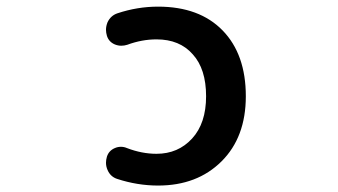

<svg xmlns="http://www.w3.org/2000/svg" viewBox="-20 -579 1040 590"><path d="M465.8 -8.8Q402.3 -8.8 339.8 -29.3Q319.3 -36.1 310.5 -56.6Q305.7 -67.4 305.7 -79.1Q305.7 -87.9 308.6 -97.7Q314.5 -116.2 333 -124Q341.8 -127.9 351.6 -127.9Q361.3 -127.9 370.1 -124Q416 -106.4 460.9 -106.4Q527.3 -106.4 570.3 -153.3Q613.3 -200.2 613.3 -283.2Q613.3 -367.2 572.3 -412.1Q532.2 -458 460.9 -458Q416 -458 371.1 -441.4Q362.3 -438.5 352.5 -438.5Q342.8 -438.5 333 -442.4Q314.5 -450.2 308.6 -468.8Q305.7 -478.5 305.7 -487.3Q305.7 -499 310.5 -510.7Q320.3 -531.2 340.8 -538.1Q402.3 -558.6 465.8 -558.6Q592.8 -558.6 664.1 -485.4Q735.4 -412.1 735.4 -283.2Q735.4 -157.2 660.6 -83Q585.9 -8.8 465.8 -8.8Z"/></svg>

Font: Rounded Mgen+ 1mn medium
Style: Regular
Weight: 500
Designer: [Source Han Sans]
Ryoko NISHIZUKA  (kana & ideographs); Paul D. Hunt (Latin, Greek & Cyrillic); Wenlong ZHANG  (bopomofo
Version: Version 1.059.20150602